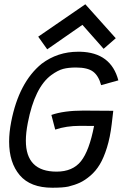

<svg xmlns="http://www.w3.org/2000/svg" viewBox="-20 -879 577 903"><path d="M381.3 -858.9 524.4 -699.2 467.3 -649.4 367.7 -762.2 202.1 -647 159.7 -706.5ZM512.7 -357.9 505.4 -295.4Q498 -232.9 482.9 -184.6Q467.8 -136.2 449.2 -105.5Q430.7 -74.7 405 -52.7Q379.4 -30.8 355.5 -19.8Q331.5 -8.8 301.3 -1.5Q275.9 3.9 226.1 3.9Q123 3.9 73 -54.9Q22.9 -113.8 22.9 -212.9Q22.9 -256.3 32.7 -306.6Q68.8 -491.7 175.8 -579.1Q251 -635.7 347.2 -635.7H356.9Q502 -632.3 536.6 -501L455.6 -478.5Q443.8 -522.5 418 -542Q392.1 -561.5 337.4 -561.5Q301.8 -561.5 276.9 -554.9Q252 -548.3 221.2 -525.9Q143.1 -468.3 110.8 -301.3Q101.6 -253.9 101.6 -217.3Q101.6 -71.8 246.1 -71.8Q321.8 -71.8 360.8 -120.8Q399.9 -169.9 422.4 -286.6H415.5Q404.3 -286.6 384.8 -286.9Q365.2 -287.1 356 -287.1Q291.5 -287.1 239.7 -269.5L221.7 -338.4Q280.3 -358.9 372.6 -358.9Q466.3 -358.9 512.7 -357.9Z"/></svg>

Font: Fantasque Sans Mono
Style: Italic
Weight: 400
Italic angle: -11°
Monospace: yes
Designer: Jany Belluz
Version: Version 1.8.0 ; ttfautohint (v1.8.2)